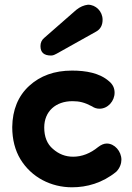

<svg xmlns="http://www.w3.org/2000/svg" viewBox="-20 -780 560 816"><path d="M168 -619C157 -610 152 -598 152 -584C152 -557 167 -544 197 -544C208 -544 214 -549 221 -552L389 -646C407 -656 416 -673 416 -696C416 -732 387 -760 354 -760C337 -758 320 -751 304 -738ZM286 16C349 16 415 -2 474 -50C490 -66 496 -86 496 -101C496 -137 467 -170 434 -170C422 -170 410 -165 397 -155C364 -128 328 -114 291 -114C258 -114 230 -125 205 -147C180 -168 168 -199 168 -238C168 -307 217 -350 288 -350C317 -350 339 -345 371 -328C381 -321 392 -318 403 -318C439 -318 467 -351 467 -386C467 -406 459 -422 443 -435C403 -470 345 -480 286 -480C211 -480 151 -458 104 -415C57 -372 33 -313 32 -240C32 -187 44 -141 67 -103C114 -26 197 16 286 16Z"/></svg>

Font: Dongle
Style: Bold
Weight: 700
Designer: Yanghee Ryu
Foundry: Yanghee Ryu
Version: Version 2.000